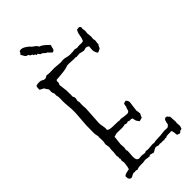

<svg xmlns="http://www.w3.org/2000/svg" viewBox="-301 -999 1087 1087"><g transform="rotate(-45 242.0 -455.5)"><path d="M85.9 -374 92.8 -467.8V-500Q92.8 -505.9 91.8 -513.7L88.9 -548.8Q87.9 -557.6 88.4 -567.4Q88.9 -577.1 88.9 -584V-595.7Q88.9 -599.6 87.9 -605.5L85 -618.2L85.9 -627.9Q85.9 -632.8 84 -635.7Q82 -638.7 80.6 -644.5Q79.1 -650.4 80.1 -658.2Q81.1 -666 79.6 -670.4Q78.1 -674.8 75.7 -676.8Q73.2 -678.7 71.3 -681.2Q69.3 -683.6 68.8 -686.5Q68.4 -689.5 64.9 -692.9Q61.5 -696.3 54.2 -699.2Q46.9 -702.1 41 -707Q42 -713.9 41.5 -720.2Q41 -726.6 44.9 -734.4Q56.6 -738.3 69.8 -738.3Q83 -738.3 90.3 -732.9Q97.7 -727.5 106.9 -727.5Q116.2 -727.5 127 -736.3Q135.7 -733.4 151.4 -733.4L187.5 -734.4L235.4 -730.5L252.9 -732.4Q266.6 -732.4 279.3 -728.5Q292 -724.6 305.7 -724.6L329.1 -725.6L342.8 -727.5L359.4 -723.6L377 -725.6L393.6 -724.6Q401.4 -724.6 410.2 -727.5Q418 -744.1 420.4 -763.7Q422.9 -783.2 432.6 -796.9Q442.4 -798.8 447.8 -798.8Q453.1 -798.8 456.1 -793.9Q459 -789.1 459 -786.1L457 -780.3L460 -758.8L458 -741.2L460.9 -712.9L459 -695.3L461.9 -679.7L459 -660.2L460 -653.3Q455.1 -649.4 452.6 -642.6Q450.2 -635.7 447.3 -630.9Q441.4 -627.9 435.1 -624.5Q428.7 -621.1 424.8 -621.1Q420.9 -621.1 416 -633.8Q411.1 -646.5 411.1 -654.3L413.1 -675.8V-681.6Q405.3 -689.5 393.6 -689.5L376 -684.6L346.7 -691.4L322.3 -689.5Q319.3 -689.5 317.4 -691.4H297.9L261.7 -693.4Q251 -693.4 244.1 -690.9Q237.3 -688.5 229.5 -686.5Q221.7 -684.6 210.4 -683.1Q199.2 -681.6 188 -680.7Q176.8 -679.7 165.5 -678.7Q154.3 -677.7 149.4 -677.7Q144.5 -672.9 145.5 -665.5Q146.5 -658.2 144.5 -653.8Q142.6 -649.4 141.6 -649.4Q140.6 -649.4 140.6 -642.6L146.5 -594.7V-569.3L147.5 -555.7Q145.5 -555.7 145.5 -551.3Q145.5 -546.9 152.3 -533.2Q151.4 -529.3 151.4 -522.5L148.4 -509.8L151.4 -498L150.4 -474.6L152.3 -445.3L145.5 -335Q145.5 -320.3 149.4 -304.7Q153.3 -289.1 150.4 -275.4Q160.2 -265.6 190.9 -265.6Q221.7 -265.6 228.5 -264.6L240.2 -262.7L250 -264.6L272.5 -260.7L295.9 -258.8Q308.6 -258.8 312.5 -269.5Q315.4 -285.2 320.3 -290Q320.3 -303.7 325.2 -313.5L339.8 -317.4Q344.7 -317.4 349.1 -309.1Q353.5 -300.8 353.5 -295.9L345.7 -236.3L349.6 -209Q342.8 -197.3 338.9 -185.5Q333 -184.6 327.1 -182.1Q321.3 -179.7 315.4 -179.7Q313.5 -181.6 312 -185.1Q310.5 -188.5 307.1 -191.9Q303.7 -195.3 302.2 -203.6Q300.8 -211.9 298.8 -218.8Q292 -223.6 283.2 -222.2Q274.4 -220.7 268.6 -226.6Q260.7 -222.7 255.4 -222.7Q250 -222.7 244.1 -226.6Q232.4 -222.7 218.8 -222.7L186.5 -223.6H177.7Q170.9 -223.6 164.6 -220.7Q158.2 -217.8 156.2 -218.3Q154.3 -218.8 152.3 -216.8L153.3 -212.9L147.5 -164.1L149.4 -135.7L146.5 -119.1L149.4 -107.4L146.5 -63.5Q146.5 -32.2 167 -32.2L185.5 -34.2L209 -31.2Q216.8 -31.2 221.7 -36.1Q228.5 -33.2 237.3 -33.2L273.4 -36.1H279.3Q283.2 -36.1 287.1 -34.2Q297.9 -38.1 314.5 -38.1Q331.1 -38.1 341.3 -39.1Q351.6 -40 360.8 -41.5Q370.1 -43 378.9 -43L395.5 -42Q406.2 -42 408.7 -46.4Q411.1 -50.8 416 -52.7Q417 -56.6 418 -63.5Q421.9 -90.8 435.5 -90.8Q444.3 -90.8 446.8 -85.9Q449.2 -81.1 456.1 -76.2Q459 -41 459 -28.3Q457 -28.3 457 -26.4L459 -3.9Q459 6.8 454.1 14.6Q455.1 19.5 449.2 19.5Q443.4 19.5 439.9 22Q436.5 24.4 434.6 27.3Q432.6 30.3 427.7 30.3L411.1 24.4Q410.2 15.6 409.2 4.9Q408.2 -5.9 403.3 -13.7Q397.5 -12.7 391.6 -12.7H378.9Q359.4 -12.7 357.4 -6.8Q353.5 -8.8 349.1 -8.8Q344.7 -8.8 338.9 -4.9Q335.9 -7.8 331.1 -7.8L317.4 -6.8L306.6 -8.8L295.9 -6.8L279.3 -11.7Q269.5 -11.7 248 2.9L222.7 -3.9Q220.7 -3.9 219.2 -1.5Q217.8 1 213.9 1L183.6 -2.9L163.1 0H147.5Q122.1 0 113.3 6.8Q108.4 2.9 99.6 2.9L92.8 4.9L87.9 2.9Q80.1 2.9 70.8 8.8Q61.5 14.6 58.6 14.6Q39.1 14.6 39.1 -9.8V-14.6Q43 -22.5 60.5 -26.4Q78.1 -30.3 80.1 -30.3Q84 -38.1 85.4 -48.8Q86.9 -59.6 87.9 -66.4Q88.9 -73.2 88.9 -76.2L85.9 -93.8L88.9 -105.5L85.9 -113.3L87.9 -123L85 -131.8L87.9 -157.2Q88.9 -161.1 88.4 -164.6Q87.9 -168 87.9 -172.9L90.8 -198.2L86.9 -222.7Q86.9 -227.5 87.9 -231.4Q88.9 -235.4 89.8 -240.7Q90.8 -246.1 90.3 -252.4Q89.8 -258.8 89.8 -264.6V-275.4Q87.9 -275.4 87.9 -277.3L90.8 -284.2L87.9 -295.9Q85 -306.6 85.4 -323.7Q85.9 -340.8 85.9 -352.5ZM181.6 -910.2Q191.4 -903.3 200.2 -896.5Q209 -889.6 213.9 -878.9Q227.5 -878.9 263.7 -842.8Q263.7 -838.9 265.6 -838.9Q261.7 -831.1 259.8 -818.8Q257.8 -806.6 247.1 -803.7Q246.1 -802.7 244.6 -802.7Q243.2 -802.7 237.3 -808.6Q231.4 -814.5 228 -817.4Q224.6 -820.3 223.6 -823.2Q212.9 -826.2 206.1 -834.5Q199.2 -842.8 187.5 -844.7Q185.5 -848.6 182.6 -850.6Q179.7 -852.5 179.7 -857.4H168Q167 -865.2 162.6 -866.2Q158.2 -867.2 155.8 -869.1Q153.3 -871.1 154.3 -872.1Q156.2 -876 148.4 -877.9Q140.6 -879.9 139.2 -884.3Q137.7 -888.7 135.7 -890.6Q122.1 -892.6 116.2 -902.3Q110.4 -912.1 104.5 -922.9Q107.4 -924.8 106.9 -925.8Q106.4 -926.8 111.3 -928.7Q112.3 -930.7 114.3 -936.5Q116.2 -942.4 128.9 -942.4Q141.6 -942.4 159.7 -930.2Q177.7 -918 181.6 -910.2Z"/></g></svg>

Font: Mountains of Christmas
Style: Regular
Weight: 400
Designer: Crystal Kluge
Foundry: Font Diner, Inc DBA Tart Workshop
Version: Version 1.002